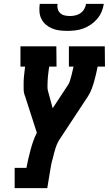

<svg xmlns="http://www.w3.org/2000/svg" viewBox="-20 -975 564 995"><path d="M56 0V-105H117Q121 -128 126.5 -151Q132 -174 138 -197Q144 -220 152 -243Q160 -266 171 -287L110 -476Q103 -493 102.5 -512.5Q102 -532 102.5 -551.5Q103 -571 105.5 -590.5Q108 -610 110 -630H86V-735H272L273 -630H235Q233 -620 232 -609.5Q231 -599 229.5 -588.5Q228 -578 227.5 -567.5Q227 -557 226.5 -546.5Q226 -536 226 -525.5Q226 -515 228 -506L253 -414L332 -534Q339 -544 342.5 -556.5Q346 -569 349.5 -581Q353 -593 355.5 -605.5Q358 -618 361 -630H337V-735H523L524 -630H486Q482 -610 477.5 -590.5Q473 -571 467.5 -551.5Q462 -532 454.5 -512.5Q447 -493 436 -476L293 -259Q277 -236 268.5 -209.5Q260 -183 254 -156Q248 -137 244.5 -118Q241 -99 238 -79L225 0ZM329 -815Q308 -815 288 -817.5Q268 -820 250 -827.5Q232 -835 217.5 -847.5Q203 -860 194.5 -877Q186 -894 184.5 -914Q183 -934 186 -955H278Q276 -941 279.5 -928Q283 -915 292.5 -906.5Q302 -898 315 -895Q328 -892 342 -892Q356 -892 370 -895Q384 -898 396.5 -906.5Q409 -915 416.5 -928Q424 -941 426 -955H518Q515 -934 506.5 -914Q498 -894 483.5 -877Q469 -860 450.5 -847.5Q432 -835 412 -827.5Q392 -820 371 -817.5Q350 -815 329 -815Z"/></svg>

Font: Iosevka Curly Slab Extrabold
Style: Italic
Weight: 800
Italic angle: -9°
Monospace: yes
Designer: Belleve Invis
Foundry: Belleve Invis
Version: Version 22.1.2; ttfautohint (v1.8.4)